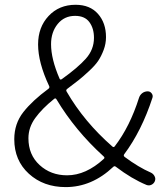

<svg xmlns="http://www.w3.org/2000/svg" viewBox="-20 -762 685 795"><path d="M97.7 -189.5Q97.7 -121.1 144 -78.6Q190.4 -36.1 257.8 -36.1Q335.9 -36.1 410.2 -104.5Q415 -109.4 409.2 -114.3Q291 -221.7 213.9 -350.6Q210 -357.4 204.1 -352.5Q154.3 -312.5 126 -273.4Q97.7 -234.4 97.7 -189.5ZM191.4 -579.1Q191.4 -517.6 226.6 -436.5Q229.5 -429.7 236.3 -434.6Q301.8 -481.4 335.4 -519Q369.1 -556.6 369.1 -605.5Q369.1 -644.5 350.1 -670.4Q331.1 -696.3 291 -696.3Q246.1 -696.3 218.8 -662.6Q191.4 -628.9 191.4 -579.1ZM605.5 -46.9Q615.2 -42 620.1 -32.2Q623 -26.4 623 -21.5Q623 -16.6 621.1 -11.7Q617.2 -2 607.4 2.9Q597.7 7.8 586.9 3.9Q525.4 -21.5 460 -71.3Q454.1 -76.2 449.2 -71.3Q360.4 12.7 252 12.7Q160.2 12.7 99.6 -42.5Q39.1 -97.7 39.1 -185.5Q39.1 -250 76.7 -297.9Q114.3 -345.7 180.7 -394.5Q186.5 -399.4 183.6 -405.3Q137.7 -502.9 137.7 -578.1Q137.7 -649.4 181.2 -695.8Q224.6 -742.2 293 -742.2Q352.5 -742.2 385.7 -704.6Q418.9 -667 418.9 -608.4Q418.9 -581.1 409.2 -555.2Q399.4 -529.3 386.7 -510.3Q374 -491.2 348.1 -467.3Q322.3 -443.4 306.2 -430.7Q290 -418 257.8 -393.6Q252 -388.7 255.9 -382.8Q328.1 -257.8 445.3 -155.3Q451.2 -150.4 455.1 -156.2Q517.6 -237.3 555.7 -357.4Q559.6 -369.1 569.3 -376.5Q579.1 -383.8 591.8 -383.8Q601.6 -383.8 607.9 -375.5Q614.3 -367.2 611.3 -357.4Q566.4 -219.7 494.1 -123Q490.2 -117.2 496.1 -112.3Q553.7 -69.3 605.5 -46.9Z"/></svg>

Font: Gen Jyuu Gothic Light
Style: Regular
Weight: 200
Designer: [Source Han Sans]
Ryoko NISHIZUKA  (kana & ideographs); Paul D. Hunt (Latin, Greek & Cyrillic); Wenlong ZHANG  (bopomofo
Version: Version 1.002.20150607